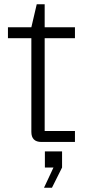

<svg xmlns="http://www.w3.org/2000/svg" viewBox="-20 -661 405 894"><path d="M173 0Q126 0 126 -47V-534L151 -641H188V-51H329V0ZM17 -483V-534H329V-483ZM185 213 229 119H189V44H269V119L222 213Z"/></svg>

Font: Mozilla Headline ExtraLight
Style: Regular
Weight: 200
Designer: Studio DRAMA
Foundry: Studio DRAMA
Version: Version 1.000